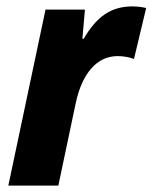

<svg xmlns="http://www.w3.org/2000/svg" viewBox="-20 -579 476 599"><path d="M6 0H162L216 -256C236 -351 283 -404 347 -404C367 -404 385 -400 398 -395L436 -554C424 -557 408 -559 393 -559C327 -559 282 -528 241 -458H237L245 -549H122Z"/></svg>

Font: Noto Sans SemiCondensed ExtraBold
Style: Italic
Weight: 800
Width: 4
Italic angle: -12°
Designer: Monotype Design Team
Foundry: Monotype Imaging Inc.
Version: Version 2.013